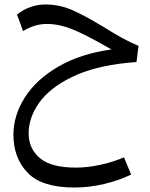

<svg xmlns="http://www.w3.org/2000/svg" viewBox="-20 -475 670 858"><path d="M108 121Q108 189 158 231.5Q208 274 320 274Q371 274 428.5 261.5Q486 249 534 228L566 305Q513 331 446 347Q379 363 312 363Q167 363 103.5 297Q40 231 40 127Q40 41 91 -39.5Q142 -120 241 -177.5Q340 -235 478 -254Q360 -322 301.5 -345Q243 -368 189 -368Q160 -368 132.5 -359Q105 -350 83 -336L56 -410Q82 -431 114.5 -443Q147 -455 182 -455Q245 -455 300.5 -431Q356 -407 442 -355Q490 -325 525.5 -305.5Q561 -286 599 -270L590 -198L547 -194Q401 -179 302 -131Q203 -83 155.5 -16.5Q108 50 108 121Z"/></svg>

Font: FiraGO Book
Style: Italic
Weight: 350
Italic angle: -8°
Designer: bBox Type GmbH
Foundry: bBox Type GmbH
Version: Version 1.001